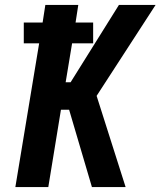

<svg xmlns="http://www.w3.org/2000/svg" viewBox="-20 -755 648 775"><path d="M42 0 138 -580H76V-664H152L163 -735H296L285 -664H356V-580H271L245 -423H265L460 -735H608L370 -368L487 0H351L259 -312H226L175 0Z"/></svg>

Font: Iosevka Curly XBdEx
Style: Italic
Weight: 800
Width: 7
Italic angle: -9°
Monospace: yes
Designer: Belleve Invis
Foundry: Belleve Invis
Version: Version 11.1.0; ttfautohint (v1.8.3)